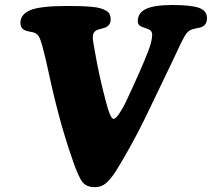

<svg xmlns="http://www.w3.org/2000/svg" viewBox="-20 -735 855 775"><path d="M578.6 -529.3Q594.2 -569.8 594.2 -595.7Q594.2 -610.8 579.1 -617.2Q575.2 -618.7 563.7 -622.6Q552.2 -626.5 547.4 -629.4Q536.1 -635.3 536.1 -649.4Q536.1 -683.6 569.8 -699.2Q603.5 -714.8 676.3 -714.8Q750.5 -714.8 783 -703.4Q815.4 -691.9 815.4 -661.6Q815.4 -635.3 794.4 -626Q788.6 -623.5 772.5 -620.6Q756.3 -617.7 749 -613.8Q745.6 -612.3 742.7 -610.1Q739.7 -607.9 736.6 -604.5Q733.4 -601.1 731 -597.9Q728.5 -594.7 725.1 -588.6Q721.7 -582.5 719 -577.4Q716.3 -572.3 711.4 -562.5Q706.5 -552.7 702.9 -544.9Q699.2 -537.1 692.6 -523.2Q686 -509.3 680.7 -497.6L565.9 -258.8Q537.6 -200.2 502.2 -137Q466.8 -73.7 446.3 -42Q425.3 -9.8 406.7 5.4Q388.2 20.5 363.3 20.5Q329.6 20.5 313.2 0.2Q296.9 -20 274.9 -84Q265.6 -110.4 257.6 -135Q249.5 -159.7 241.7 -185.5Q233.9 -211.4 228.5 -229.7Q223.1 -248 216.1 -275.9Q209 -303.7 205.3 -317.4Q201.7 -331.1 194.3 -362.8Q187 -394.5 184.6 -405Q182.1 -415.5 174.1 -452.4Q166 -489.3 163.6 -499.5Q149.4 -559.1 140.9 -579.6Q132.3 -600.1 114.3 -604.5Q111.8 -605 97.7 -607.7Q83.5 -610.4 77.1 -614.3Q62.5 -622.6 62.5 -643.1Q62.5 -676.8 101.6 -693.8Q142.6 -710.9 251 -710.9Q283.7 -710.9 305.9 -710.2Q328.1 -709.5 349.6 -707.5Q371.1 -705.6 384 -701.9Q397 -698.2 407.5 -692.4Q418 -686.5 422.4 -677.7Q426.8 -668.9 426.8 -657.2Q426.8 -633.8 405.8 -624Q400.9 -622.1 388.2 -618.9Q375.5 -615.7 370.6 -613.3Q354.5 -606 354.5 -583.5Q354.5 -571.3 362.8 -528.3Q379.4 -431.2 405.8 -331.5Q424.8 -255.4 438 -255.4Q447.3 -255.4 461.9 -277.3Q476.6 -299.3 488.8 -325.2Q551.3 -458 578.6 -529.3Z"/></svg>

Font: Cooper* ExtraBold
Style: Italic
Weight: 800
Italic angle: -7°
Designer: Owen Earl
Foundry: indestructible type*
Version: Version 0.001